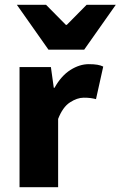

<svg xmlns="http://www.w3.org/2000/svg" viewBox="-20 -776 500 796"><path d="M61 0V-498H191L203 -412H206Q234 -462 272 -486Q310 -510 348 -510Q370 -510 384 -507.5Q398 -505 408 -500L378 -365Q366 -368 355 -369.5Q344 -371 327 -371Q300 -371 270 -351.5Q240 -332 221 -283V0ZM181 -570 50 -756H171L253 -673H257L339 -756H460L329 -570Z"/></svg>

Font: Source Sans 3 ExtraBold
Style: Regular
Weight: 800
Designer: Paul D. Hunt
Foundry: Adobe
Version: Version 3.052;hotconv 1.1.0;makeotfexe 2.6.0